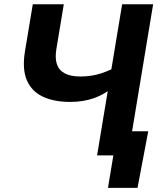

<svg xmlns="http://www.w3.org/2000/svg" viewBox="-20 -748 775 924"><path d="M317.5 -257.5Q241.1 -257.5 187.1 -282.4Q133.2 -307.2 109.6 -361Q86 -414.8 100.2 -501.3L137.8 -727.5H287L251.3 -512Q244 -468.5 253.9 -439Q263.7 -409.5 292 -394.7Q320.2 -379.8 367.3 -379.8Q421.7 -379.8 469 -395.7Q516.2 -411.6 551.9 -434L535.7 -336.9Q484.7 -294.1 432.8 -275.8Q380.9 -257.5 317.5 -257.5ZM447.2 0 567.8 -727.5H717L596.4 0ZM499.6 156.2 525.5 0H483.3L502.6 -116.4H693.5L641.8 156.2Z"/></svg>

Font: Adwaita Sans
Style: Italic
Weight: 400
Italic angle: -9.39999°
Designer: Rasmus Andersson
Foundry: rsms
Version: Version 4.001;git-9221beed3